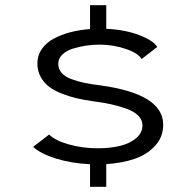

<svg xmlns="http://www.w3.org/2000/svg" viewBox="-20 -720 750 740"><path d="M327 0V-87Q255 -90.5 196 -108.8Q137 -127 107.5 -154L169.5 -201.5Q193 -178 245.8 -163.2Q298.5 -148.5 357.5 -148.5Q404 -148.5 441.8 -157.5Q479.5 -166.5 504.2 -187Q529 -207.5 529 -237Q529 -257.5 513.2 -273.8Q497.5 -290 468.8 -300.5Q440 -311 409.5 -317.8Q379 -324.5 340 -329.5Q304.5 -334.5 275.8 -341.2Q247 -348 217.5 -359.5Q188 -371 168.5 -386.2Q149 -401.5 136.5 -424.2Q124 -447 124 -475.5Q124 -506 140.8 -530.5Q157.5 -555 186.8 -570.8Q216 -586.5 251.2 -595.8Q286.5 -605 327 -608V-700H389.5V-609Q463 -605.5 517.2 -584.5Q571.5 -563.5 586 -539L526 -492.5Q511 -516.5 462.5 -532.2Q414 -548 364 -548Q337 -548 310.5 -544Q284 -540 259.2 -532Q234.5 -524 219.5 -509Q204.5 -494 204.5 -474.5Q204.5 -454.5 217 -439.8Q229.5 -425 253.5 -415.8Q277.5 -406.5 303.8 -401Q330 -395.5 366.5 -391Q609 -358 609 -239.5Q609 -192.5 578.5 -158.8Q548 -125 500 -108.2Q452 -91.5 389.5 -87.5V0Z"/></svg>

Font: League Mono Light
Style: Regular
Weight: 300
Width: 6
Designer: Tyler Finck
Foundry: The League of Moveable Type / Tyler Finck
Version: Version 2.210